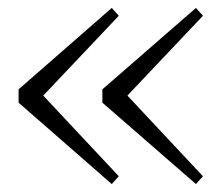

<svg xmlns="http://www.w3.org/2000/svg" viewBox="-20 -511 558 479"><path d="M276.4 -471.7 87.9 -272.5 276.4 -71.3 258.8 -51.8 26.4 -254.9V-288.1L258.8 -491.2ZM486.3 -471.7 297.9 -272.5 486.3 -71.3 468.8 -51.8 235.4 -254.9V-288.1L468.8 -491.2Z"/></svg>

Font: GenYoMin TW TTF ExtraLight
Style: Regular
Weight: 250
Version: Version 1.300